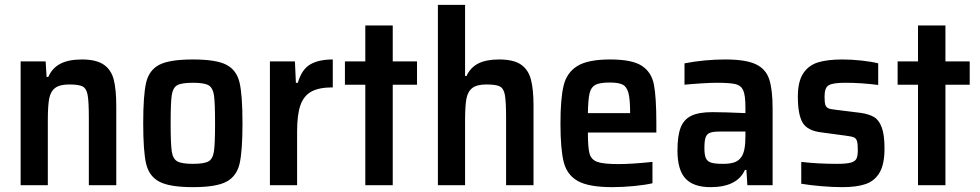

<svg xmlns="http://www.w3.org/2000/svg" viewBox="-20 -763 4036 791"><path d="M65 -510H168L172 -446H179Q195 -483 229 -500.5Q263 -518 317 -518Q376 -518 407 -497Q438 -476 448.5 -435.5Q459 -395 459 -325V0H346V-276Q346 -345 341 -372Q336 -399 320 -407Q304 -415 265 -415Q226 -415 207 -400.5Q188 -386 182.5 -356Q177 -326 177 -266V0H65Z M570 -255Q570 -371 582 -422.5Q594 -474 636 -496Q678 -518 775 -518Q871 -518 913 -496Q955 -474 967 -422.5Q979 -371 979 -255Q979 -140 967 -88.5Q955 -37 913 -14.5Q871 8 775 8Q679 8 636.5 -14.5Q594 -37 582 -88.5Q570 -140 570 -255ZM866 -255Q866 -340 861.5 -370.5Q857 -401 839.5 -411.5Q822 -422 775 -422Q727 -422 709.5 -411.5Q692 -401 687.5 -370.5Q683 -340 683 -255Q683 -171 687.5 -140Q692 -109 710 -98.5Q728 -88 775 -88Q822 -88 839.5 -98.5Q857 -109 861.5 -140Q866 -171 866 -255Z M1092 -510H1195L1199 -422H1207Q1223 -477 1258 -497.5Q1293 -518 1351 -518V-403Q1294 -403 1262.5 -385.5Q1231 -368 1217.5 -329Q1204 -290 1204 -222V0H1092Z M1485 0V-414H1401V-510H1485V-658H1598V-510H1698V-414H1598V0Z M1784 -743H1896V-450H1902Q1918 -485 1950.5 -501.5Q1983 -518 2036 -518Q2095 -518 2125.5 -497.5Q2156 -477 2167 -436.5Q2178 -396 2178 -327V0H2065V-276Q2065 -345 2060 -372Q2055 -399 2039 -407Q2023 -415 1984 -415Q1945 -415 1926 -400.5Q1907 -386 1901.5 -356Q1896 -326 1896 -266V0H1784Z M2684 -217H2402Q2402 -154 2409 -129.5Q2416 -105 2441 -96Q2466 -87 2528 -87Q2582 -87 2668 -96V-8Q2638 -1 2591.5 3.5Q2545 8 2503 8Q2406 8 2361 -17Q2316 -42 2302.5 -95Q2289 -148 2289 -254Q2289 -357 2302 -410.5Q2315 -464 2358.5 -491Q2402 -518 2494 -518Q2584 -518 2624 -492Q2664 -466 2674 -414.5Q2684 -363 2684 -255ZM2402 -297H2576Q2576 -354 2569 -380Q2562 -406 2545 -414.5Q2528 -423 2492 -423Q2451 -423 2433 -413.5Q2415 -404 2409 -379Q2403 -354 2402 -297Z M2771 -143Q2771 -203 2784 -237Q2797 -271 2828 -286Q2859 -301 2915 -301Q2961 -301 3051 -297V-320Q3051 -370 3042 -390.5Q3033 -411 3010 -416.5Q2987 -422 2932 -422Q2908 -422 2869 -419.5Q2830 -417 2800 -414V-502Q2883 -518 2968 -518Q3052 -518 3093.5 -498.5Q3135 -479 3149 -436.5Q3163 -394 3163 -315V0H3059L3055 -63H3049Q3017 8 2907 8Q2837 8 2804 -27.5Q2771 -63 2771 -143ZM3034 -116Q3051 -139 3051 -201V-221H2945Q2918 -221 2905 -216Q2892 -211 2887 -197Q2882 -183 2882 -153Q2882 -125 2888 -111.5Q2894 -98 2909.5 -93Q2925 -88 2959 -88Q2987 -88 3005 -94Q3023 -100 3034 -116Z M3281 -6V-96Q3348 -88 3429 -88Q3467 -88 3485 -93Q3503 -98 3508.5 -109.5Q3514 -121 3514 -145Q3514 -171 3510.5 -182Q3507 -193 3498 -197Q3489 -201 3465 -204L3361 -218Q3306 -225 3286.5 -258Q3267 -291 3267 -365Q3267 -427 3289 -460.5Q3311 -494 3350 -506Q3389 -518 3450 -518Q3488 -518 3529.5 -513.5Q3571 -509 3598 -502V-413Q3528 -422 3462 -422Q3412 -422 3394.5 -412Q3377 -402 3377 -366Q3377 -342 3380 -332Q3383 -322 3391.5 -317.5Q3400 -313 3421 -311L3526 -298Q3560 -293 3580.5 -281Q3601 -269 3612.5 -238.5Q3624 -208 3624 -151Q3624 -87 3604 -52.5Q3584 -18 3547 -5Q3510 8 3450 8Q3411 8 3363.5 4Q3316 0 3281 -6Z M3762 0V-414H3678V-510H3762V-658H3875V-510H3975V-414H3875V0Z"/></svg>

Font: Saira Semi Condensed Medium
Style: Regular
Weight: 500
Width: 4
Designer: Hector Gatti with collaboration of the Omnibus-Type team
Foundry: Omnibus-Type
Version: Version 1.001; ttfautohint (v1.8)